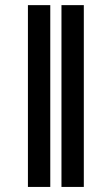

<svg xmlns="http://www.w3.org/2000/svg" viewBox="-20 -735 434 755"><path d="M177.7 -714.8Q177.7 -536.1 177.7 0Q156.2 0 89.8 0Q89.8 -178.7 89.8 -714.8Q112.3 -714.8 177.7 -714.8ZM309.6 -714.8Q309.6 -536.1 309.6 0Q287.1 0 221.7 0Q221.7 -178.7 221.7 -714.8Q243.2 -714.8 309.6 -714.8Z"/></svg>

Font: DeepSea
Style: Bold
Weight: 700
Designer: Stem
Version: Version 3.019;git-0a5106e0b